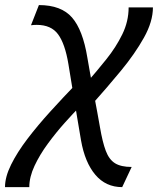

<svg xmlns="http://www.w3.org/2000/svg" viewBox="-47 -518 635 772"><path d="M77.6 -416.5 109.4 -497.6Q199.2 -497.6 242.7 -447.5Q286.1 -397.5 304.2 -286.6Q308.6 -261.2 315.2 -223.9Q321.8 -186.5 329.3 -146Q336.9 -105.5 343.8 -68.6Q350.6 -31.7 355 -6.3Q365.2 53.7 378.4 88.6Q391.6 123.5 415.5 138.4Q439.5 153.3 482.4 153.3L444.3 234.4Q378.4 234.4 336.4 184.8Q294.4 135.3 278.8 46.4Q271.5 3.9 262.2 -52Q252.9 -107.9 243.9 -163.6Q234.9 -219.2 228 -260.7Q214.4 -342.3 186.5 -380.1Q158.7 -418 100.6 -418Q89.4 -418 77.6 -416.5ZM320.3 -95.2 302.2 -186Q341.8 -231.4 380.6 -279.8Q419.4 -328.1 444.8 -380.1Q470.2 -432.1 470.2 -488.3H567.9Q567.9 -431.2 531.7 -366.5Q495.6 -301.8 439 -233.2Q382.3 -164.6 320.3 -95.2ZM261.7 -183.1 275.9 -91.3Q247.6 -62.5 212.6 -23.4Q177.7 15.6 145.3 59.8Q112.8 104 91.8 148.9Q70.8 193.8 70.8 234.4H-26.9Q-26.9 193.4 -2.4 144Q22 94.7 63.2 40.5Q104.5 -13.7 156 -70.3Q207.5 -127 261.7 -183.1Z"/></svg>

Font: Andika
Style: Italic
Weight: 400
Italic angle: -14°
Designer: Victor Gaultney, Annie Olsen, Julie Remington, Don Collingsworth, Eric Hays, Becca Hirsbrunner
Foundry: SIL International
Version: Version 6.101